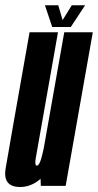

<svg xmlns="http://www.w3.org/2000/svg" viewBox="-48 -726 382 750"><path d="M111.5 0 110.5 -27.5Q74 4.5 30.5 4.5Q-1.5 4.5 -16 -11.5Q-33 -30 -25.5 -71Q-12.5 -147 4.5 -243.5L67.5 -600H178.5L115.5 -243Q97.5 -141 92 -110Q87 -83 94 -79.5Q95 -79 96 -79Q104.5 -79 112.5 -104.5Q117.5 -122 123 -147.5L203 -600H314.5L208.5 0ZM156 -620.5 127.5 -705.5H179.5L196.5 -647.5L232.5 -705.5H284.5L228.5 -620.5Z"/></svg>

Font: Anybody UltraCondensed SemiBold
Style: Italic
Weight: 600
Width: 1
Italic angle: -10°
Designer: Tyler Finck
Foundry: Etcetera Type Company
Version: Version 1.010; ttfautohint (v1.8.3) -l 8 -r 50 -G 200 -x 14 